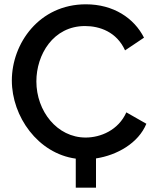

<svg xmlns="http://www.w3.org/2000/svg" viewBox="-20 -734 724 892"><path d="M660 -159 567 -212C530 -129 447 -95 378 -95C245 -95 149 -218 149 -356C149 -480 227 -613 375 -613C443 -613 522 -586 561 -500L649 -559C603 -650 507 -714 379 -714C162 -714 35 -532 35 -360C35 -193 156 -21 332 3V138H426V2C524 -13 623 -69 660 -159Z"/></svg>

Font: FIGSv2-sans-serif SemiBold
Style: Regular
Weight: 600
Designer: Matt McInerney, Pablo Impallari, Rodrigo Fuenzalida,Mirko Velimirovic
Foundry: Matt McInerney, Pablo Impallari, Rodrigo Fuenzalida
Version: Version 4.021;hotconv 1.0.109;makeotfexe 2.5.65596